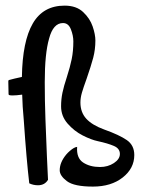

<svg xmlns="http://www.w3.org/2000/svg" viewBox="-20 -655 512 689"><path d="M353.5 -190.4Q408.2 -170.9 435.1 -152.3Q461.9 -133.8 461.9 -98.6Q461.9 -50.8 420.4 -18.1Q378.9 14.6 313.5 14.6Q246.1 14.6 220.2 -4.9Q194.3 -24.4 194.3 -43.9Q194.3 -72.3 217.8 -100.6Q223.6 -107.4 230.5 -113.3Q246.1 -127 256.8 -127.9Q253.9 -87.9 278.3 -71.8Q302.7 -55.7 338.9 -55.7Q367.2 -55.7 388.7 -69.8Q410.2 -84 410.2 -102.5Q410.2 -122.1 388.7 -131.3Q367.2 -140.6 331.1 -148.4Q307.6 -153.3 276.9 -168.9Q246.1 -184.6 222.7 -211.4Q199.2 -238.3 199.2 -273.4Q199.2 -298.8 204.1 -322.3Q209 -345.7 219.7 -377.9Q231.4 -414.1 237.3 -442.9Q243.2 -471.7 243.2 -506.8Q243.2 -527.3 234.4 -549.8Q225.6 -572.3 206.1 -572.3Q170.9 -572.3 156.2 -516.6Q140.6 -462.9 140.6 -360.4Q140.6 -293.9 143.1 -226.1Q145.5 -158.2 148.4 -92.8L152.3 -9.8Q140.6 9.8 116.2 9.8Q99.6 9.8 85 2.9Q75.2 -80.1 65.4 -222.7Q60.5 -274.4 59.6 -315.4Q38.1 -312.5 25.4 -312.5Q17.6 -312.5 14.6 -313.5Q10.7 -313.5 10.7 -318.4L9.8 -362.3Q9.8 -368.2 13.7 -368.2L32.2 -373Q45.9 -376 58.6 -378.9Q60.5 -506.8 97.7 -570.8Q134.8 -634.8 211.9 -634.8Q253.9 -634.8 278.3 -611.8Q302.7 -588.9 312.5 -560.1Q322.3 -531.2 322.3 -509.8Q322.3 -477.5 314.5 -447.8Q306.6 -418 291 -373Q279.3 -340.8 273.9 -322.3Q268.6 -303.7 268.6 -287.1Q268.6 -252 289.6 -229Q310.5 -206.1 353.5 -190.4Z"/></svg>

Font: BKP Parklife Text
Style: Regular
Weight: 400
Designer: Font Diner, Inc.; LA MECHKY PLUS GmbH
Foundry: Font Diner, Inc.; LA MECHKY PLUS GmbH
Version: Version 1.007